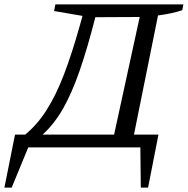

<svg xmlns="http://www.w3.org/2000/svg" viewBox="-84 -668 851 870"><path d="M-64 182 -16 -58H30Q85 -103 127.5 -170Q170 -237 206 -331Q242 -425 277 -550L290 -596L161 -618L167 -648H747L742 -622Q700 -607 632 -598L523 -58H634L587 182H554L552 0H44L-31 182ZM348 -590Q312 -449 277 -348Q242 -247 202 -176.5Q162 -106 109 -58H433L549 -591Z"/></svg>

Font: Piazzolla SC
Style: Italic
Weight: 400
Italic angle: -11.3°
Designer: Juan Pablo del Peral
Foundry: Huerta Tipografica
Version: Version 1.330